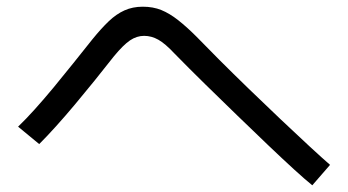

<svg xmlns="http://www.w3.org/2000/svg" viewBox="-20 -626 1040 573"><path d="M965 -134 912 -73Q892 -89 858 -120Q824 -151 780.5 -192.5Q737 -234 689 -280.5Q641 -327 592.5 -374.5Q544 -422 501 -466Q473 -496 452.5 -507.5Q432 -519 410 -519Q388 -519 368 -505.5Q348 -492 320 -458Q291 -421 261.5 -384.5Q232 -348 203.5 -314Q175 -280 148 -250Q121 -220 97 -196L34 -248Q57 -270 84 -300Q111 -330 140 -365Q169 -400 198.5 -437Q228 -474 256 -509Q282 -541 304.5 -562.5Q327 -584 351.5 -595Q376 -606 406 -606Q437 -606 461.5 -596Q486 -586 511.5 -566Q537 -546 566 -517Q593 -489 634 -448Q675 -407 723 -360.5Q771 -314 818 -269.5Q865 -225 904 -189Q943 -153 965 -134Z"/></svg>

Font: Murecho Thin
Style: Regular
Weight: 400
Version: Version 1.010